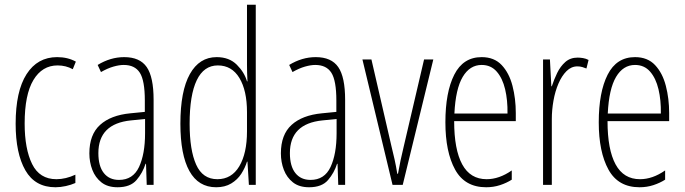

<svg xmlns="http://www.w3.org/2000/svg" viewBox="-20 -780 2888 810"><path d="M214 10Q128 10 87 -61.5Q46 -133 46 -258Q46 -395 92 -467Q138 -539 221 -539Q266 -539 300 -520L287 -488Q258 -504 223 -504Q158 -504 121 -442.5Q84 -381 84 -259Q84 -152 115.5 -88Q147 -24 218 -24Q257 -24 298 -43V-8Q280 0 257.5 5Q235 10 214 10Z M504 -539Q570 -539 599 -497Q628 -455 628 -359V0H599L596 -89H594Q582 -51 556 -20.5Q530 10 476 10Q434 10 408 -10.5Q382 -31 369.5 -63.5Q357 -96 357 -133Q357 -212 402 -253Q447 -294 530 -302L591 -308V-356Q591 -440 570 -473Q549 -506 502 -506Q483 -506 458.5 -499Q434 -492 406 -476L392 -506Q446 -539 504 -539ZM532 -272Q395 -258 395 -134Q395 -79 418 -50Q441 -21 482 -21Q541 -21 566.5 -75.5Q592 -130 592 -218V-278Z M892 10Q817 10 779 -58.5Q741 -127 741 -258Q741 -396 781 -467.5Q821 -539 894 -539Q947 -539 979 -507Q1011 -475 1022 -437H1024Q1023 -456 1022.5 -473Q1022 -490 1022 -506V-760H1059V0H1030L1024 -98H1022Q1014 -72 998 -47Q982 -22 955.5 -6Q929 10 892 10ZM897 -24Q957 -24 989.5 -78.5Q1022 -133 1022 -226V-307Q1022 -398 990 -451Q958 -504 899 -504Q840 -504 810 -441.5Q780 -379 780 -258Q780 -147 807.5 -85.5Q835 -24 897 -24Z M1312 -539Q1378 -539 1407 -497Q1436 -455 1436 -359V0H1407L1404 -89H1402Q1390 -51 1364 -20.5Q1338 10 1284 10Q1242 10 1216 -10.5Q1190 -31 1177.5 -63.5Q1165 -96 1165 -133Q1165 -212 1210 -253Q1255 -294 1338 -302L1399 -308V-356Q1399 -440 1378 -473Q1357 -506 1310 -506Q1291 -506 1266.5 -499Q1242 -492 1214 -476L1200 -506Q1254 -539 1312 -539ZM1340 -272Q1203 -258 1203 -134Q1203 -79 1226 -50Q1249 -21 1290 -21Q1349 -21 1374.5 -75.5Q1400 -130 1400 -218V-278Z M1636 0 1509 -529H1547L1631 -165Q1638 -137 1644.5 -108Q1651 -79 1656 -47H1659Q1669 -104 1683 -161L1769 -529H1808L1679 0Z M2012 -539Q2065 -539 2096.5 -505.5Q2128 -472 2142 -418Q2156 -364 2156 -303V-269H1896Q1896 -149 1930 -86.5Q1964 -24 2033 -24Q2086 -24 2139 -61V-22Q2117 -8 2089.5 1Q2062 10 2031 10Q1941 10 1900 -64.5Q1859 -139 1859 -264Q1859 -391 1896.5 -465Q1934 -539 2012 -539ZM2012 -506Q1962 -506 1932 -455.5Q1902 -405 1897 -301H2121Q2122 -357 2111 -403.5Q2100 -450 2075.5 -478Q2051 -506 2012 -506Z M2417 -537Q2427 -537 2439.5 -535Q2452 -533 2463 -527L2454 -491Q2447 -494 2437 -497Q2427 -500 2416 -500Q2390 -500 2370 -480Q2350 -460 2336 -427.5Q2322 -395 2315 -355.5Q2308 -316 2308 -278V0H2271V-529H2300L2306 -416H2308Q2317 -444 2330.5 -472Q2344 -500 2365 -518.5Q2386 -537 2417 -537Z M2659 -539Q2712 -539 2743.5 -505.5Q2775 -472 2789 -418Q2803 -364 2803 -303V-269H2543Q2543 -149 2577 -86.5Q2611 -24 2680 -24Q2733 -24 2786 -61V-22Q2764 -8 2736.5 1Q2709 10 2678 10Q2588 10 2547 -64.5Q2506 -139 2506 -264Q2506 -391 2543.5 -465Q2581 -539 2659 -539ZM2659 -506Q2609 -506 2579 -455.5Q2549 -405 2544 -301H2768Q2769 -357 2758 -403.5Q2747 -450 2722.5 -478Q2698 -506 2659 -506Z"/></svg>

Font: Noto Sans Lao ExtraCondensed ExtraLight
Style: Regular
Weight: 200
Width: 2
Designer: Monotype Design Team
Foundry: Monotype Imaging Inc.
Version: Version 2.003; ttfautohint (v1.8.4.7-5d5b)